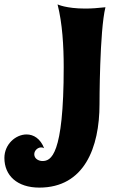

<svg xmlns="http://www.w3.org/2000/svg" viewBox="-245 -594 517 874"><path d="M235 -561C200 -557 169 -555 143 -555C56 -555 17 -574 17 -574C39 -488 45 -384 45 -289C45 117 -14 139 -52 139C-67 139 -89 130 -89 108C-89 91 -73 77 -58 77C-53 77 -48 78 -44 81C-61 37 -92 18 -124 18C-174 18 -225 63 -225 125C-225 205 -167 260 -66 260C138 260 208 79 208 -120C208 -120 208 -453 235 -561Z"/></svg>

Font: Spicy Rice
Style: Regular
Weight: 400
Designer: Astigmatic (AOETI)
Foundry: Astigmatic (AOETI)
Version: Version 1.000